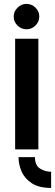

<svg xmlns="http://www.w3.org/2000/svg" viewBox="-20 -747 276 960"><path d="M235.6 192.7Q174.8 192.7 139 169.2Q103.1 145.6 87.9 110.3Q72.7 74.9 72.7 38.8H154.8Q154.8 79.8 180.1 95.8Q205.3 111.7 235.6 111.7ZM55.7 0V-553.3H171.8V0ZM112.5 -600.6Q86.5 -600.6 67.5 -619.3Q48.5 -638 48.5 -663.8Q48.5 -689.6 67.5 -708.5Q86.5 -727.5 112.5 -727.5Q138.6 -727.5 157.5 -708.7Q176.4 -690 176.4 -664.2Q176.4 -638.4 157.5 -619.5Q138.6 -600.6 112.5 -600.6Z"/></svg>

Font: Stick No Bills ExtraLight
Style: Regular
Weight: 200
Designer: Kosala Senevirathne, Siva Puranthara, Lasantha Premarathna, Tharique Azeez
Foundry: mooniak
Version: Version 2.000